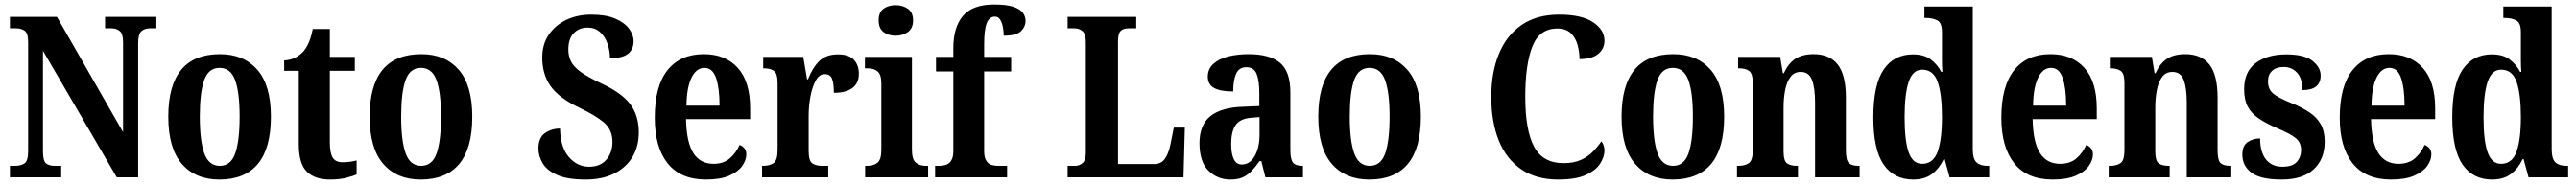

<svg xmlns="http://www.w3.org/2000/svg" viewBox="-20 -789 11448 819"><path d="M24 0V-51H46Q73 -51 89 -62Q105 -73 105 -117V-601Q105 -642 89 -652.5Q73 -663 52 -663H24V-714H233L527 -201V-601Q527 -639 512 -651Q497 -663 475 -663H447V-714H675V-663H647Q623 -663 608.5 -650Q594 -637 594 -597V0H499L171 -563V-117Q171 -73 184.5 -62Q198 -51 223 -51H252V0Z M955 10Q849 10 788.5 -59.5Q728 -129 728 -270Q728 -548 958 -548Q1063 -548 1123.5 -479Q1184 -410 1184 -270Q1184 -129 1126 -59.5Q1068 10 955 10ZM957 -51Q1006 -51 1025.5 -106.5Q1045 -162 1045 -270Q1045 -378 1025 -432.5Q1005 -487 956 -487Q907 -487 887.5 -432.5Q868 -378 868 -270Q868 -162 888 -106.5Q908 -51 957 -51Z M1446 10Q1380 10 1344 -25Q1308 -60 1308 -147V-474H1243V-520Q1274 -522 1296 -534.5Q1318 -547 1331 -563Q1343 -578 1353 -601Q1363 -624 1370 -660H1446V-536H1557V-474H1446V-156Q1446 -109 1458.5 -88Q1471 -67 1502 -67Q1535 -67 1565 -75V-13Q1551 -6 1520 2Q1489 10 1446 10Z M1850 10Q1744 10 1683.5 -59.5Q1623 -129 1623 -270Q1623 -548 1853 -548Q1958 -548 2018.5 -479Q2079 -410 2079 -270Q2079 -129 2021 -59.5Q1963 10 1850 10ZM1852 -51Q1901 -51 1920.5 -106.5Q1940 -162 1940 -270Q1940 -378 1920 -432.5Q1900 -487 1851 -487Q1802 -487 1782.5 -432.5Q1763 -378 1763 -270Q1763 -162 1783 -106.5Q1803 -51 1852 -51Z M2583 10Q2502 10 2456 -10.5Q2410 -31 2391.5 -63Q2373 -95 2373 -128Q2373 -176 2402 -196.5Q2431 -217 2469 -217Q2471 -133 2508.5 -90Q2546 -47 2598 -47Q2648 -47 2675 -78.5Q2702 -110 2702 -157Q2702 -212 2664 -244Q2626 -276 2554 -310Q2463 -354 2426.5 -406.5Q2390 -459 2390 -533Q2390 -592 2419 -634.5Q2448 -677 2497 -700.5Q2546 -724 2608 -724Q2672 -724 2713.5 -706.5Q2755 -689 2775.5 -661.5Q2796 -634 2796 -605Q2796 -570 2771.5 -550Q2747 -530 2691 -530Q2691 -563 2680 -594.5Q2669 -626 2647 -646Q2625 -666 2592 -666Q2553 -666 2529.5 -641Q2506 -616 2506 -569Q2506 -540 2517.5 -516Q2529 -492 2561 -469Q2593 -446 2652 -418Q2743 -376 2781 -325.5Q2819 -275 2819 -200Q2819 -135 2789.5 -88Q2760 -41 2707.5 -15.5Q2655 10 2583 10Z M3118 10Q3005 10 2947.5 -62Q2890 -134 2890 -265Q2890 -406 2947 -477Q3004 -548 3108 -548Q3204 -548 3259 -487Q3314 -426 3314 -307V-259H3029Q3031 -156 3061.5 -108Q3092 -60 3151 -60Q3196 -60 3224 -84.5Q3252 -109 3267 -144Q3279 -140 3288 -129.5Q3297 -119 3297 -102Q3297 -77 3279 -51Q3261 -25 3221.5 -7.5Q3182 10 3118 10ZM3178 -319Q3178 -397 3162.5 -442Q3147 -487 3111 -487Q3075 -487 3053.5 -443.5Q3032 -400 3031 -319Z M3367 0V-51H3371Q3400 -51 3418 -63Q3436 -75 3436 -123V-417Q3436 -462 3420 -473.5Q3404 -485 3375 -485H3372V-536H3550L3567 -436H3571Q3592 -489 3622 -518Q3652 -547 3704 -547Q3753 -547 3775 -523Q3797 -499 3797 -461Q3797 -418 3768 -397Q3739 -376 3686 -376Q3686 -418 3678 -438.5Q3670 -459 3645 -459Q3621 -459 3605.5 -430.5Q3590 -402 3582 -360Q3574 -318 3574 -275V-118Q3574 -73 3590.5 -62Q3607 -51 3633 -51H3661V0Z M3961 -630Q3928 -630 3906.5 -646.5Q3885 -663 3885 -698Q3885 -734 3906.5 -750Q3928 -766 3961 -766Q3992 -766 4015 -750Q4038 -734 4038 -698Q4038 -663 4015 -646.5Q3992 -630 3961 -630ZM3825 0V-51H3835Q3863 -51 3880 -65Q3897 -79 3897 -122V-417Q3897 -458 3880 -471.5Q3863 -485 3837 -485H3824V-536H4033V-123Q4033 -79 4050.5 -65Q4068 -51 4095 -51H4105V0Z M4136 0V-51H4156Q4168 -51 4182.5 -55Q4197 -59 4207 -73.5Q4217 -88 4217 -117V-471H4140V-536H4217V-575Q4217 -668 4260 -718.5Q4303 -769 4398 -769Q4455 -769 4485 -758.5Q4515 -748 4526.5 -731.5Q4538 -715 4538 -697Q4538 -670 4517.5 -650Q4497 -630 4441 -630Q4441 -647 4437.5 -667Q4434 -687 4425.5 -701Q4417 -715 4402 -715Q4377 -715 4365.5 -686Q4354 -657 4354 -592V-536H4474V-471H4354V-117Q4354 -88 4363.5 -73.5Q4373 -59 4387 -55Q4401 -51 4415 -51H4456V0Z M4725 0V-51H4759Q4777 -51 4791.5 -63.5Q4806 -76 4806 -110V-602Q4806 -638 4791 -650.5Q4776 -663 4754 -663H4725V-714H5030V-663H4998Q4972 -663 4960.5 -651Q4949 -639 4949 -605V-59H5110Q5140 -59 5156.5 -81Q5173 -103 5182 -146L5197 -221H5246L5240 0Z M5448 10Q5391 10 5351 -29.5Q5311 -69 5311 -152Q5311 -233 5359.5 -272Q5408 -311 5506 -314L5577 -317V-374Q5577 -430 5565 -460Q5553 -490 5519 -490Q5487 -490 5474 -461Q5461 -432 5461 -382Q5404 -382 5376 -397.5Q5348 -413 5348 -448Q5348 -482 5372.5 -504.5Q5397 -527 5438 -537.5Q5479 -548 5530 -548Q5622 -548 5668.5 -510Q5715 -472 5715 -377V-122Q5715 -80 5726.5 -65.5Q5738 -51 5768 -51H5771V0H5604L5586 -72H5578Q5559 -45 5541.5 -27Q5524 -9 5502.5 0.5Q5481 10 5448 10ZM5499 -57Q5535 -57 5556.5 -94.5Q5578 -132 5578 -191V-268L5541 -265Q5491 -261 5471.5 -232Q5452 -203 5452 -148Q5452 -105 5463.5 -81Q5475 -57 5499 -57Z M6066 10Q5960 10 5899.5 -59.5Q5839 -129 5839 -270Q5839 -548 6069 -548Q6174 -548 6234.5 -479Q6295 -410 6295 -270Q6295 -129 6237 -59.5Q6179 10 6066 10ZM6068 -51Q6117 -51 6136.5 -106.5Q6156 -162 6156 -270Q6156 -378 6136 -432.5Q6116 -487 6067 -487Q6018 -487 5998.5 -432.5Q5979 -378 5979 -270Q5979 -162 5999 -106.5Q6019 -51 6068 -51Z M6905 10Q6807 10 6740.5 -36Q6674 -82 6641 -164.5Q6608 -247 6608 -358Q6608 -467 6642 -549.5Q6676 -632 6743 -678Q6810 -724 6910 -724Q7010 -724 7060.5 -690Q7111 -656 7111 -608Q7111 -572 7083 -549Q7055 -526 7000 -526Q7000 -559 6991 -590.5Q6982 -622 6960.5 -642Q6939 -662 6902 -662Q6822 -662 6790.5 -582Q6759 -502 6759 -358Q6759 -210 6798 -136.5Q6837 -63 6929 -63Q6975 -63 7006.5 -77.5Q7038 -92 7060 -114.5Q7082 -137 7097 -160Q7103 -154 7107 -142.5Q7111 -131 7111 -119Q7111 -92 7092.5 -62Q7074 -32 7029.5 -11Q6985 10 6905 10Z M7414 10Q7308 10 7247.5 -59.5Q7187 -129 7187 -270Q7187 -548 7417 -548Q7522 -548 7582.5 -479Q7643 -410 7643 -270Q7643 -129 7585 -59.5Q7527 10 7414 10ZM7416 -51Q7465 -51 7484.5 -106.5Q7504 -162 7504 -270Q7504 -378 7484 -432.5Q7464 -487 7415 -487Q7366 -487 7346.5 -432.5Q7327 -378 7327 -270Q7327 -162 7347 -106.5Q7367 -51 7416 -51Z M7700 0V-51H7706Q7735 -51 7752.5 -63Q7770 -75 7770 -120V-420Q7770 -462 7753.5 -473.5Q7737 -485 7709 -485H7705V-536H7892L7904 -463H7908Q7927 -505 7958 -526.5Q7989 -548 8041 -548Q8111 -548 8147.5 -502Q8184 -456 8184 -354V-122Q8184 -75 8197.5 -63Q8211 -51 8241 -51H8245V0H8047V-333Q8047 -397 8033.5 -433Q8020 -469 7983 -469Q7954 -469 7937.5 -446.5Q7921 -424 7914 -388Q7907 -352 7907 -311V-116Q7907 -73 7922.5 -62Q7938 -51 7967 -51H7971V0Z M8483 10Q8398 10 8352 -56.5Q8306 -123 8306 -267Q8306 -412 8352 -479.5Q8398 -547 8482 -547Q8531 -547 8560.5 -525Q8590 -503 8608 -469H8613Q8611 -492 8611 -521.5Q8611 -551 8611 -580V-646Q8611 -688 8590 -698.5Q8569 -709 8540 -709H8533V-760H8748V-126Q8748 -81 8765 -66Q8782 -51 8813 -51H8821V0H8645L8623 -81H8619Q8599 -39 8566.5 -14.5Q8534 10 8483 10ZM8523 -60Q8572 -60 8591.5 -113.5Q8611 -167 8611 -268Q8611 -370 8592 -424.5Q8573 -479 8523 -479Q8481 -479 8463 -424.5Q8445 -370 8445 -267Q8445 -163 8463 -111.5Q8481 -60 8523 -60Z M9103 10Q8990 10 8932.5 -62Q8875 -134 8875 -265Q8875 -406 8932 -477Q8989 -548 9093 -548Q9189 -548 9244 -487Q9299 -426 9299 -307V-259H9014Q9016 -156 9046.5 -108Q9077 -60 9136 -60Q9181 -60 9209 -84.5Q9237 -109 9252 -144Q9264 -140 9273 -129.5Q9282 -119 9282 -102Q9282 -77 9264 -51Q9246 -25 9206.5 -7.5Q9167 10 9103 10ZM9163 -319Q9163 -397 9147.5 -442Q9132 -487 9096 -487Q9060 -487 9038.5 -443.5Q9017 -400 9016 -319Z M9352 0V-51H9358Q9387 -51 9404.5 -63Q9422 -75 9422 -120V-420Q9422 -462 9405.5 -473.5Q9389 -485 9361 -485H9357V-536H9544L9556 -463H9560Q9579 -505 9610 -526.5Q9641 -548 9693 -548Q9763 -548 9799.5 -502Q9836 -456 9836 -354V-122Q9836 -75 9849.5 -63Q9863 -51 9893 -51H9897V0H9699V-333Q9699 -397 9685.5 -433Q9672 -469 9635 -469Q9606 -469 9589.5 -446.5Q9573 -424 9566 -388Q9559 -352 9559 -311V-116Q9559 -73 9574.5 -62Q9590 -51 9619 -51H9623V0Z M10121 10Q10027 10 9986.5 -20.5Q9946 -51 9946 -101Q9946 -141 9970 -157Q9994 -173 10025 -173Q10025 -112 10051 -79.5Q10077 -47 10124 -47Q10168 -47 10187.5 -68Q10207 -89 10207 -122Q10207 -155 10183 -174.5Q10159 -194 10104 -217Q10053 -239 10019.5 -261.5Q9986 -284 9970 -314.5Q9954 -345 9954 -392Q9954 -470 10005.5 -508.5Q10057 -547 10141 -547Q10222 -547 10258 -518Q10294 -489 10294 -453Q10294 -388 10213 -388Q10213 -439 10189.5 -465Q10166 -491 10129 -491Q10097 -491 10078.5 -474Q10060 -457 10060 -427Q10060 -392 10082.5 -373Q10105 -354 10165 -330Q10211 -311 10244 -289Q10277 -267 10294.5 -236Q10312 -205 10312 -158Q10312 -81 10263 -35.5Q10214 10 10121 10Z M10607 10Q10494 10 10436.5 -62Q10379 -134 10379 -265Q10379 -406 10436 -477Q10493 -548 10597 -548Q10693 -548 10748 -487Q10803 -426 10803 -307V-259H10518Q10520 -156 10550.5 -108Q10581 -60 10640 -60Q10685 -60 10713 -84.5Q10741 -109 10756 -144Q10768 -140 10777 -129.5Q10786 -119 10786 -102Q10786 -77 10768 -51Q10750 -25 10710.5 -7.5Q10671 10 10607 10ZM10667 -319Q10667 -397 10651.5 -442Q10636 -487 10600 -487Q10564 -487 10542.5 -443.5Q10521 -400 10520 -319Z M11056 10Q10971 10 10925 -56.5Q10879 -123 10879 -267Q10879 -412 10925 -479.5Q10971 -547 11055 -547Q11104 -547 11133.5 -525Q11163 -503 11181 -469H11186Q11184 -492 11184 -521.5Q11184 -551 11184 -580V-646Q11184 -688 11163 -698.5Q11142 -709 11113 -709H11106V-760H11321V-126Q11321 -81 11338 -66Q11355 -51 11386 -51H11394V0H11218L11196 -81H11192Q11172 -39 11139.5 -14.5Q11107 10 11056 10ZM11096 -60Q11145 -60 11164.5 -113.5Q11184 -167 11184 -268Q11184 -370 11165 -424.5Q11146 -479 11096 -479Q11054 -479 11036 -424.5Q11018 -370 11018 -267Q11018 -163 11036 -111.5Q11054 -60 11096 -60Z"/></svg>

Font: Noto Serif Lao Condensed
Style: Bold
Weight: 700
Width: 3
Designer: Monotype Design Team
Foundry: Monotype Imaging Inc.
Version: Version 2.003; ttfautohint (v1.8.4.7-5d5b)